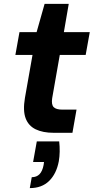

<svg xmlns="http://www.w3.org/2000/svg" viewBox="-20 -682 488 986"><path d="M256 0Q200 0 163 -18Q126 -36 111.5 -75Q97 -114 108 -179L147 -400H59L80 -517H168L209 -662H333L308 -517H441L420 -400H287L248 -178Q243 -145 255.5 -132Q268 -119 301 -119H373L352 0ZM133 284 143 228Q168 228 183 212.5Q198 197 204 165L206 150H150L169 44H284Q287 71 286.5 97Q286 123 282 146Q270 210 232.5 247Q195 284 133 284Z"/></svg>

Font: DM Sans 11pt ExtraBold
Style: Italic
Weight: 800
Italic angle: -10°
Version: Version 4.004;gftools[0.9.30]